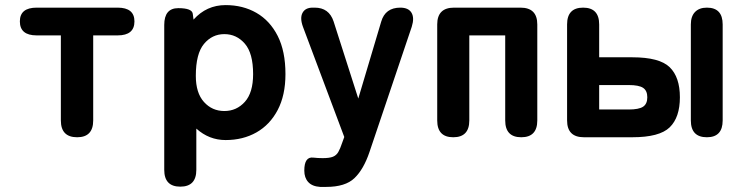

<svg xmlns="http://www.w3.org/2000/svg" viewBox="-20 -539 2917 754"><path d="M283 0Q219 0 219 -66V-400H124Q58 -400 58 -455Q58 -509 124 -509H442Q508 -509 508 -455Q508 -400 442 -400H346V-66Q346 0 283 0Z M688 194Q625 194 625 128V-441Q625 -507 680 -507Q734 -507 737 -485L740 -462Q791 -519 866 -519Q934 -519 987 -488.5Q1040 -458 1070.5 -398Q1101 -338 1101 -248Q1101 -165 1070.5 -107Q1040 -49 987 -19Q934 11 866 11Q801 11 751 -34V128Q751 194 688 194ZM861 -103Q909 -103 941.5 -139Q974 -175 974 -248Q974 -330 941.5 -367.5Q909 -405 861 -405Q813 -405 781 -366.5Q749 -328 749 -241Q749 -174 781 -138.5Q813 -103 861 -103Z M1261 195H1237Q1206 193 1190.5 176Q1175 159 1175 131Q1175 75 1211 80Q1220 81 1229 81.5Q1238 82 1247 82Q1274 82 1287.5 76.5Q1301 71 1308.5 58Q1316 45 1324 21L1332 -1L1170 -433Q1157 -468 1168 -488.5Q1179 -509 1208 -509H1216Q1272 -509 1290 -455L1387 -152L1477 -454Q1493 -509 1552 -509Q1584 -509 1596 -489Q1608 -469 1597 -434L1431 58Q1408 126 1372 160.5Q1336 195 1261 195Z M1760 0Q1697 0 1697 -66V-443Q1697 -509 1763 -509H2024Q2090 -509 2090 -443V-66Q2090 0 2027 0Q1964 0 1964 -66V-400H1823V-66Q1823 0 1760 0Z M2273 0Q2207 0 2207 -66V-443Q2207 -509 2270 -509Q2333 -509 2333 -443V-314H2463Q2570 -314 2610 -275Q2650 -236 2650 -157Q2650 -78 2610 -39Q2570 0 2463 0ZM2756 0Q2693 0 2693 -66V-443Q2693 -475 2709.5 -492Q2726 -509 2756 -509Q2818 -509 2818 -443V-66Q2818 0 2756 0ZM2333 -109H2449Q2489 -109 2505.5 -120Q2522 -131 2522 -157Q2522 -183 2505.5 -194Q2489 -205 2449 -205H2333Z"/></svg>

Font: Zen Maru Gothic Black
Style: Regular
Weight: 900
Designer: Yoshimichi Ohira
Foundry: Positype
Version: Version 1.001